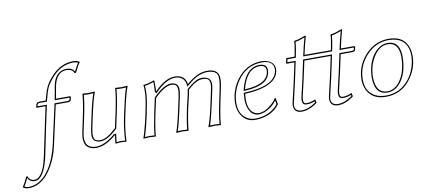

<svg xmlns="http://www.w3.org/2000/svg" viewBox="-188 -994 3378 1520"><g transform="rotate(-10 1500.5 -233.5)"><path d="M147 -235.8 178.7 -384.8H108.9Q104.5 -384.8 104.5 -388.7Q105 -390.1 105 -391.1L108.9 -409.2Q114.7 -428.2 136.2 -429.2H188L198.7 -469.2Q218.3 -543.9 257.8 -590.8Q269 -604 286.1 -622.1Q358.9 -697.8 456.5 -698.2Q485.4 -697.8 505.4 -684.1L505.9 -681.2Q487.8 -657.7 462.4 -604L451.2 -603Q441.4 -632.3 402.8 -637.2Q397.5 -637.7 392.6 -638.2Q327.1 -638.2 298.3 -564.5Q293 -549.8 289.6 -535.2Q287.6 -526.4 283.2 -499.5Q276.9 -464.4 273.4 -444.8L270 -429.2H382.3Q388.7 -427.7 388.7 -422.9L383.8 -397.9Q380.4 -385.7 357.9 -384.8H260.7L190.4 -66.9Q164.1 52.7 100.1 139.2Q93.3 148.4 87.4 154.8Q22 230.5 -63.5 231Q-90.3 230.5 -109.4 216.8V213.9Q-88.9 184.6 -68.8 137.2L-58.6 136.2Q-49.3 167 -18.6 172.9Q-13.2 173.8 -8.3 173.8Q39.1 173.8 73.7 86.4Q77.1 77.1 80.1 67.9Q91.3 36.6 134.3 -175.3Q141.6 -210 147 -235.8ZM156.7 -233.9Q148.9 -196.8 133.3 -119.1Q103 34.2 89.8 71.3Q56.2 166.5 12.2 180.7Q2 183.6 -8.3 184.1Q-45.4 183.1 -63.5 150.4Q-80.1 187.5 -96.7 212.9Q-78.6 221.2 -63.5 221.2Q18.6 220.2 80.1 148.4Q136.7 82 170.4 -30.3Q176.3 -50.3 180.7 -69.3L252.9 -395H357.9Q368.7 -395.5 374 -400.4L377.9 -418.9H258.3L263.7 -446.8Q267.6 -466.3 273.4 -501Q278.3 -528.3 279.8 -537.1Q296.9 -617.2 354 -640.6Q372.6 -647.9 392.6 -647.9Q437.5 -647 456.5 -615.2Q477.1 -657.2 492.2 -679.7Q472.7 -687.5 456.5 -688Q362.3 -687 293.5 -615.2Q244.1 -563 227.1 -522.9Q217.3 -499.5 208.5 -466.3L195.8 -418.9H136.2Q121.6 -418 118.7 -406.7L116.2 -395H191.4Z M678.7 -64Q593.3 9.8 519.5 9.8Q425.3 9.8 423.8 -79.1Q423.8 -101.1 428.7 -126L454.6 -249Q479.5 -366.2 482.9 -429.2L485.8 -432.1Q487.8 -432.1 533.2 -429.2L582.5 -432.1L583 -429.2Q560.1 -368.7 534.7 -249L513.7 -149.9Q496.1 -67.4 525.9 -51.3Q539.1 -44.9 562.5 -44.9Q612.3 -45.4 689.9 -119.1L717.8 -249Q742.7 -366.2 746.1 -429.2L748.5 -432.1Q750.5 -432.1 795.9 -429.2L845.7 -432.1L846.2 -429.2Q823.2 -368.7 797.9 -249L785.6 -191.9Q764.2 -90.3 761.7 0L759.3 2.9Q740.2 0 715.3 0Q703.1 0 680.2 2.9Q671.4 2.9 671.9 0L680.7 -64ZM671.9 -71.8 674.8 -74.2H691.9L683.1 -7.3Q703.6 -9.8 715.3 -9.8Q734.4 -9.8 752 -7.8Q755.9 -98.6 775.9 -193.8L788.1 -251Q812 -364.3 832 -420.4Q814.9 -418.9 795.9 -418.9Q772 -418.9 755.4 -420.9Q751 -358.4 727.5 -247.1L699.2 -113.8L697.3 -111.8Q615.7 -35.6 562.5 -35.2Q498.5 -35.2 496.6 -90.8Q496.6 -93.3 496.6 -95.2Q497.1 -118.2 503.9 -151.9L524.9 -251Q548.8 -364.3 569.3 -420.4Q552.2 -418.9 533.2 -418.9Q509.3 -418.9 492.7 -420.9Q488.3 -358.9 464.4 -247.1L438.5 -124Q417.5 -19 492.2 -2.4Q505.4 0 519.5 0Q590.8 -1.5 671.9 -71.8Z M1317.9 -360.8Q1317.9 -360.8 1316.9 -359.9Q1316.9 -359.9 1317.9 -360.8ZM1289.6 -180.2Q1265.1 -63 1260.7 0L1258.3 2.9Q1256.3 2.9 1210.4 0Q1210.4 0 1161.6 2.9V0Q1182.1 -56.2 1208.5 -180.2L1229.5 -277.8Q1246.1 -357.9 1218.3 -373Q1206.1 -378.9 1186.5 -378.9Q1131.3 -377.4 1051.8 -296.9L1026.4 -180.2Q1002 -63 997.6 0L994.6 2.9Q992.7 2.9 947.8 0L898.4 2.9L897.5 0Q921.9 -70.3 945.3 -180.2L956.5 -234.9Q980.5 -349.1 970.7 -413.1L972.7 -416Q1014.6 -420.4 1054.7 -437Q1062 -437 1062.5 -431.6Q1062.5 -428.7 1062.5 -426.8Q1062.5 -426.8 1062 -367.2Q1061.5 -359.4 1060.5 -352.1L1062.5 -349.1Q1149.9 -439 1225.6 -439Q1309.1 -437.5 1319.3 -361.8Q1400.9 -431.6 1465.8 -438Q1475.6 -439 1485.8 -439Q1572.3 -439 1579.6 -373.5Q1583 -341.8 1569.8 -279.8L1548.8 -180.2Q1524.9 -66.4 1520.5 0L1518.1 2.9Q1516.1 2.9 1470.7 0L1420.9 2.9L1420.4 0Q1444.3 -64.5 1468.8 -180.2L1492.7 -292Q1507.3 -360.8 1474.1 -375.5Q1460 -380.9 1437.5 -380.9Q1397.9 -380.9 1350.6 -343.3Q1336.9 -332 1319.3 -316.9Q1317.4 -298.8 1313.5 -280.8Q1310.1 -264.6 1301.8 -230.5Q1293 -195.8 1289.6 -180.2ZM1279.8 -182.1Q1283.2 -198.2 1292 -233.4Q1300.3 -268.1 1303.7 -283.2Q1307.6 -301.8 1309.6 -317.9V-321.8L1312.5 -324.2Q1376.5 -380.9 1414.1 -388.7Q1425.8 -391.1 1437.5 -391.1Q1506.8 -389.2 1507.8 -331.5Q1507.8 -313.5 1502.4 -290L1478.5 -177.7Q1455.1 -67.9 1434.6 -8.8Q1451.2 -10.3 1470.7 -9.8Q1494.6 -9.8 1511.2 -8.3Q1516.1 -73.2 1539.1 -182.1L1560.1 -282.2Q1579.6 -373.5 1560.1 -402.3Q1546.4 -419.9 1519.5 -425.8Q1504.4 -428.7 1485.8 -429.2Q1422.4 -429.2 1355 -377.9Q1340.8 -367.2 1326.2 -354.5L1312 -342.3L1309.6 -360.8Q1299.3 -428.2 1225.6 -429.2Q1153.8 -427.7 1069.8 -341.8L1061 -333L1050.3 -349.6L1050.8 -353Q1054.7 -392.6 1052.7 -425.3Q1017.1 -411.6 981.4 -406.7Q989.3 -341.8 966.3 -232.9L955.6 -177.7Q933.1 -73.2 911.1 -8.3Q928.7 -9.8 947.8 -9.8Q970.7 -9.8 988.3 -7.8Q993.2 -69.8 1016.6 -182.1L1042.5 -301.8L1044.4 -304.2Q1128.4 -388.7 1186.5 -389.2Q1245.6 -389.2 1246.6 -333Q1246.6 -331.5 1246.6 -331.1Q1246.1 -309.1 1239.3 -275.9L1218.3 -177.7Q1192.9 -59.6 1175.3 -8.8Q1192.9 -10.3 1210.4 -9.8Q1232.4 -9.8 1251 -7.8Q1256.3 -69.8 1279.8 -182.1Z M1752 -207.5Q1749.5 -178.7 1749 -166Q1749 -66.9 1805.2 -43.5Q1818.4 -38.1 1832.5 -38.1Q1882.8 -38.1 1938.5 -87.4Q1963.9 -110.4 1978 -133.8L1983.9 -132.8Q1984.9 -128.9 1986.3 -118.2Q1990.2 -89.8 1993.7 -82Q1943.4 -11.7 1845.2 5.9Q1820.3 10.3 1795.4 9.8Q1718.3 9.8 1680.7 -59.1Q1660.6 -97.2 1660.6 -142.6Q1660.6 -246.1 1722.7 -332.5Q1800.8 -438.5 1925.8 -439Q2022 -431.6 2027.3 -362.3Q2027.3 -274.4 1915 -234.4Q1849.6 -211.4 1752 -207.5ZM1952.6 -363.8Q1950.7 -402.3 1902.8 -402.8Q1798.8 -402.8 1757.3 -244.6Q1756.8 -242.7 1756.8 -242.2Q1951.7 -252 1952.6 -363.8ZM1741.7 -208.5 1742.7 -217.3H1751.5Q1979.5 -226.6 2012.7 -330.1Q2017.6 -345.7 2017.6 -362.3Q2015.1 -428.2 1925.8 -429.2Q1799.8 -429.2 1725.1 -318.8Q1670.4 -237.3 1670.4 -142.6Q1670.4 -62 1725.1 -22.5Q1756.3 -0.5 1795.4 0Q1899.4 0 1965.3 -64.5Q1975.1 -74.2 1982.4 -83.5Q1979.5 -94.2 1976.6 -113.8Q1936 -58.6 1874 -36.1Q1851.6 -28.3 1832.5 -27.8Q1774.4 -27.8 1750.5 -92.3Q1738.8 -124.5 1738.8 -166Q1738.8 -178.7 1741.7 -208.5ZM1962.4 -363.8Q1960.9 -241.2 1757.3 -231.9L1743.7 -231.4L1747.1 -244.6Q1788.1 -404.3 1892.6 -412.6Q1897.9 -413.1 1902.8 -413.1Q1961.4 -411.6 1962.4 -363.8Z M2480.5 -429.2Q2497.1 -509.3 2499 -549.8L2502 -553.2Q2531.7 -555.2 2578.1 -574.2Q2584 -576.7 2588.4 -578.1Q2596.7 -578.1 2595.2 -569.8Q2594.7 -568.4 2594.7 -567.9Q2575.7 -502 2560.5 -429.2H2667.5Q2673.8 -427.7 2674.3 -422.9L2668.9 -397.9Q2665 -385.7 2642.1 -384.8H2551.3L2520.5 -242.2Q2513.2 -207 2500.5 -155.3Q2492.7 -124.5 2490.2 -111.8Q2478.5 -57.6 2499.5 -51.3Q2504.4 -50.3 2509.8 -49.8Q2548.3 -50.3 2582 -67.9L2588.9 -40Q2524.4 9.8 2461.9 9.8Q2411.1 9.8 2400.9 -32.2Q2397 -49.3 2400.9 -68.8Q2403.3 -81.1 2413.6 -124Q2430.7 -196.3 2438.5 -231L2471.2 -384.8H2350.1H2317.9H2259.3L2228.5 -242.2Q2221.2 -207 2208.5 -155.3Q2200.7 -124.5 2198.2 -111.8Q2186.5 -57.6 2207.5 -51.3Q2212.4 -50.3 2217.8 -49.8Q2256.3 -50.3 2290 -67.9L2296.9 -40Q2231.9 9.8 2169.9 9.8Q2119.1 9.8 2108.9 -32.2Q2105 -49.3 2108.9 -68.8Q2111.3 -81.1 2121.6 -124Q2138.7 -196.3 2146.5 -231L2179.2 -384.8H2116.2Q2113.3 -386.7 2112.8 -389.2L2120.6 -424.8Q2121.6 -428.7 2124.5 -429.2H2188.5Q2205.1 -509.3 2207 -549.8L2210 -553.2Q2239.7 -555.2 2286.1 -574.2Q2292 -576.7 2296.4 -578.1Q2304.7 -578.1 2303.2 -569.8Q2302.7 -568.4 2302.7 -567.9Q2283.7 -502 2268.6 -429.2H2326.7H2375.5ZM2490.2 -426.8 2488.8 -418.9H2256.3L2258.8 -431.2Q2274.9 -507.3 2292 -565.4Q2243.2 -546.4 2216.8 -543.5Q2214.4 -503.4 2198.2 -426.8L2196.8 -418.9H2129.4L2124.5 -395H2191.4L2156.2 -229Q2148.9 -193.4 2131.3 -121.6Q2121.1 -79.6 2118.7 -66.9Q2107.4 -14.2 2151.4 -2.4Q2153.8 -2 2155.3 -1.5Q2163.1 0 2169.9 0Q2227.1 -1 2285.6 -43.9L2283.2 -53.2Q2252.9 -40 2217.8 -40Q2185.1 -40 2183.6 -74.2Q2183.6 -76.2 2183.1 -77.6Q2183.6 -91.8 2188.5 -114.3Q2191.4 -127 2198.7 -157.7Q2211.4 -209.5 2218.8 -244.1L2251 -395H2483.4L2448.2 -229Q2440.9 -193.4 2423.3 -121.6Q2413.1 -79.6 2410.6 -66.9Q2399.4 -14.2 2443.4 -2.4Q2445.8 -2 2447.3 -1.5Q2455.1 0 2461.9 0Q2519 -1 2577.6 -43.9L2575.2 -53.2Q2544.9 -40 2509.8 -40Q2477.1 -40 2475.6 -74.2Q2475.6 -76.2 2475.1 -77.6Q2475.6 -91.8 2480.5 -114.3Q2483.4 -127 2490.7 -157.7Q2503.4 -209.5 2510.7 -244.1L2543 -395H2642.1Q2653.8 -395.5 2659.2 -400.4L2663.1 -418.9H2548.3L2550.8 -431.2Q2566.9 -507.3 2584 -565.4Q2535.2 -546.4 2508.8 -543.5Q2506.3 -503.4 2490.2 -426.8Z M2930.7 -397.9Q2860.8 -397.9 2812 -314.9Q2788.6 -274.9 2778.3 -228Q2771 -193.4 2771 -160.2Q2772.9 -32.2 2864.7 -30.8Q2921.4 -31.7 2962.4 -83Q3020 -157.2 3020.5 -282.7Q3019 -397 2930.7 -397.9ZM2750 -346.2Q2824.2 -432.1 2929.7 -438.5Q2937.5 -439 2944.3 -439Q3071.3 -439 3102.1 -334Q3109.9 -306.2 3109.9 -274.4Q3109.9 -169.9 3041.5 -84Q3017.1 -53.7 2988.8 -33.2Q2929.2 9.3 2846.7 9.8Q2738.3 9.8 2696.8 -72.8Q2678.7 -109.9 2678.2 -155.8Q2678.7 -263.7 2750 -346.2ZM2930.7 -408.2Q3022.5 -408.2 3029.8 -300.3Q3030.3 -291 3030.8 -282.7Q3030.3 -152.3 2970.2 -76.7Q2925.3 -21.5 2864.7 -21Q2761.7 -22.5 2761.2 -160.2Q2761.2 -195.3 2768.6 -230Q2789.1 -327.1 2850.6 -377.4Q2888.2 -407.7 2930.7 -408.2ZM2757.3 -339.8Q2688.5 -259.3 2688.5 -155.8Q2688.5 -62 2757.8 -21.5Q2795.4 -0.5 2846.7 0Q2926.8 -0.5 2982.9 -41Q3061 -97.7 3089.4 -199.7Q3099.6 -238.3 3100.1 -274.4Q3100.1 -392.1 3005.4 -420.9Q2977.5 -428.7 2944.3 -429.2Q2839.8 -429.2 2763.2 -346.2Q2759.8 -342.8 2757.3 -339.8Z"/></g></svg>

Font: Linux Biolinum Outline O
Style: Italic
Weight: 400
Italic angle: -12°
Designer: Philipp H. Poll
Foundry: Philipp H. Poll
Version: Version 0.6.2